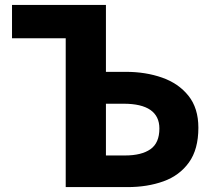

<svg xmlns="http://www.w3.org/2000/svg" viewBox="-20 -763 871 783"><path d="M248 0V-607H29V-743H412V-470H494Q574 -470 641 -446.5Q708 -423 748.5 -372.5Q789 -322 789 -242Q789 -154 750.5 -100.5Q712 -47 646.5 -23.5Q581 0 500 0ZM412 -129H490Q557 -129 593.5 -154.5Q630 -180 630 -239Q630 -289 593.5 -314.5Q557 -340 484 -340H412Z"/></svg>

Font: Noto Sans SC ExtraBold
Style: Regular
Weight: 800
Designer: Ryoko NISHIZUKA 西塚涼子 (kana, bopomofo & ideographs); Paul D. Hunt (Latin, Greek & Cyrillic); Sandoll Communications 산돌커뮤니
Foundry: Adobe
Version: Version 2.004-H2;hotconv 1.0.118;makeotfexe 2.5.65603